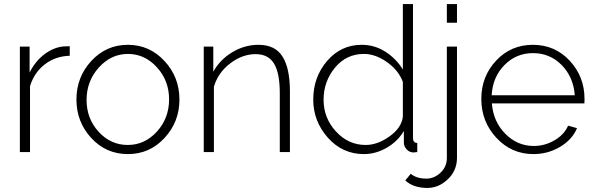

<svg xmlns="http://www.w3.org/2000/svg" viewBox="-20 -750 2935 947"><path d="M324 -522V-475Q254 -473 201.5 -433Q149 -393 128 -325V0H78V-520H126V-392Q153 -447 198 -481.5Q243 -516 293 -521Q306 -522 324 -522Z M611 10Q503 10 430 -69.5Q357 -149 357 -259Q357 -370 430.5 -449.5Q504 -529 611 -529Q717 -529 791 -449.5Q865 -370 865 -259Q865 -149 791.5 -69.5Q718 10 611 10ZM407 -257Q407 -165 466.5 -100Q526 -35 610 -35Q694 -35 754 -101Q814 -167 814 -260Q814 -352 754 -418Q694 -484 611 -484Q528 -484 467.5 -417Q407 -350 407 -257Z M1410 -299V0H1360V-290Q1360 -390 1331.5 -436.5Q1303 -483 1241 -483Q1175 -483 1115 -437Q1055 -391 1035 -322V0H985V-520H1032V-396Q1064 -455 1125 -492Q1186 -529 1255 -529Q1337 -529 1373.5 -471Q1410 -413 1410 -299Z M1775 10Q1669 10 1597 -71Q1525 -152 1525 -259Q1525 -370 1593.5 -449.5Q1662 -529 1764 -529Q1828 -529 1881.5 -494.5Q1935 -460 1967 -407V-730H2017V-70Q2017 -45 2038 -45V0Q2022 2 2020 2Q2000 2 1986 -13Q1972 -28 1972 -46V-104Q1941 -52 1887 -21Q1833 10 1775 10ZM1784 -35Q1842 -35 1901.5 -77.5Q1961 -120 1967 -175V-346Q1946 -403 1889 -443.5Q1832 -484 1775 -484Q1688 -484 1632 -416Q1576 -348 1576 -258Q1576 -168 1637 -101.5Q1698 -35 1784 -35Z M2088 177Q2019 177 1979 140L2006 107Q2034 131 2083 131Q2122 131 2153 101.5Q2184 72 2184 30V-520H2234V28Q2234 91 2189 134Q2144 177 2088 177ZM2234 -638H2184V-730H2234Z M2611 10Q2503 10 2428.5 -70Q2354 -150 2354 -262Q2354 -373 2427 -451Q2500 -529 2608 -529Q2717 -529 2790 -450.5Q2863 -372 2863 -262Q2863 -243 2862 -240H2406Q2413 -150 2472.5 -90Q2532 -30 2613 -30Q2667 -30 2715 -58Q2763 -86 2782 -130L2826 -118Q2803 -62 2743 -26Q2683 10 2611 10ZM2405 -280H2815Q2808 -371 2750 -429.5Q2692 -488 2609 -488Q2526 -488 2468 -429Q2410 -370 2405 -280Z"/></svg>

Font: Raleway
Style: Light
Weight: 300
Designer: Matt McInerney, Pablo Impallari, Rodrigo Fuenzalida
Foundry: Matt McInerney, Pablo Impallari, Rodrigo Fuenzalida
Version: Version 3.000